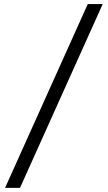

<svg xmlns="http://www.w3.org/2000/svg" viewBox="-20 -801 528 941"><path d="M410.2 -781.2H483.4L78.1 119.6H4.9Z"/></svg>

Font: Andika LitF DSA DSG
Style: Regular
Weight: 400
Designer: Victor Gaultney, Annie Olsen, Julie Remington, Don Collingsworth, Eric Hays, Becca Hirsbrunner
Foundry: SIL International
Version: Version 6.200 ; LitF DSA DSG; ttfautohint (v1.8.3.10-c5d8)